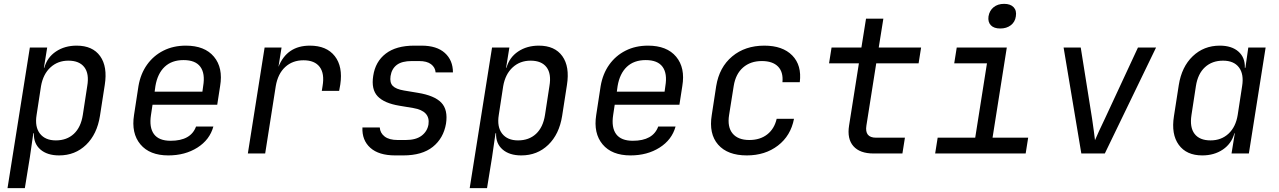

<svg xmlns="http://www.w3.org/2000/svg" viewBox="-20 -797 6640 997"><path d="M19 180 135 -550H225L208 -445H210Q225 -499 270.5 -529.5Q316 -560 378 -560Q461 -560 500 -505.5Q539 -451 524 -356L499 -195Q484 -100 427 -45Q370 10 287 10Q225 10 189.5 -21Q154 -52 156 -105H153L135 20L109 180ZM270 -68Q327 -68 363.5 -102Q400 -136 410 -200L433 -350Q444 -414 418 -448Q392 -482 335 -482Q280 -482 242 -447Q204 -412 193 -350L170 -200Q160 -138 187.5 -103Q215 -68 270 -68Z M854 10Q757 10 709 -47.5Q661 -105 676 -200L699 -350Q710 -414 743.5 -461Q777 -508 828.5 -534Q880 -560 945 -560Q1043 -560 1091 -502.5Q1139 -445 1123 -350L1108 -253H772L764 -200Q754 -135 779.5 -100.5Q805 -66 866 -66Q971 -66 998 -140H1088Q1069 -71 1005 -30.5Q941 10 854 10ZM783 -321H1031L1035 -350Q1046 -415 1020.5 -450Q995 -485 933 -485Q872 -485 835 -450Q798 -415 787 -350Z M1267 0 1354 -550H1442L1426 -450Q1470 -560 1589 -560Q1676 -560 1718.5 -505.5Q1761 -451 1747 -358L1741 -325H1651L1655 -350Q1666 -415 1640 -449.5Q1614 -484 1556 -484Q1499 -484 1461 -449Q1423 -414 1412 -350L1357 0Z M2032 10Q1947 10 1903 -29.5Q1859 -69 1862 -135H1952Q1954 -106 1977.5 -88Q2001 -70 2045 -70H2087Q2140 -70 2169.5 -92.5Q2199 -115 2205 -151Q2215 -221 2126 -236L2054 -248Q1975 -261 1941 -297Q1907 -333 1918 -403Q1929 -477 1983 -518.5Q2037 -560 2131 -560H2169Q2248 -560 2290 -522Q2332 -484 2332 -421H2242Q2240 -447 2218.5 -463.5Q2197 -480 2156 -480H2118Q2067 -480 2040.5 -460Q2014 -440 2008 -402Q2003 -368 2019.5 -351Q2036 -334 2078 -327L2150 -315Q2236 -301 2271.5 -264Q2307 -227 2296 -155Q2283 -79 2227.5 -34.5Q2172 10 2074 10Z M2419 180 2535 -550H2625L2608 -445H2610Q2625 -499 2670.5 -529.5Q2716 -560 2778 -560Q2861 -560 2900 -505.5Q2939 -451 2924 -356L2899 -195Q2884 -100 2827 -45Q2770 10 2687 10Q2625 10 2589.5 -21Q2554 -52 2556 -105H2553L2535 20L2509 180ZM2670 -68Q2727 -68 2763.5 -102Q2800 -136 2810 -200L2833 -350Q2844 -414 2818 -448Q2792 -482 2735 -482Q2680 -482 2642 -447Q2604 -412 2593 -350L2570 -200Q2560 -138 2587.5 -103Q2615 -68 2670 -68Z M3254 10Q3157 10 3109 -47.5Q3061 -105 3076 -200L3099 -350Q3110 -414 3143.5 -461Q3177 -508 3228.5 -534Q3280 -560 3345 -560Q3443 -560 3491 -502.5Q3539 -445 3523 -350L3508 -253H3172L3164 -200Q3154 -135 3179.5 -100.5Q3205 -66 3266 -66Q3371 -66 3398 -140H3488Q3469 -71 3405 -30.5Q3341 10 3254 10ZM3183 -321H3431L3435 -350Q3446 -415 3420.5 -450Q3395 -485 3333 -485Q3272 -485 3235 -450Q3198 -415 3187 -350Z M3858 10Q3758 10 3709 -46Q3660 -102 3676 -200L3699 -350Q3715 -448 3782 -504Q3849 -560 3949 -560Q4044 -560 4094 -509Q4144 -458 4133 -370H4043Q4048 -423 4020 -451.5Q3992 -480 3936 -480Q3877 -480 3838.5 -446.5Q3800 -413 3790 -351L3766 -200Q3756 -138 3784 -104Q3812 -70 3871 -70Q3927 -70 3964 -99Q4001 -128 4013 -180H4103Q4086 -92 4019.5 -41Q3953 10 3858 10Z M4516 0Q4445 0 4411.5 -38Q4378 -76 4389 -145L4440 -468H4285L4298 -550H4453L4477 -700H4567L4543 -550H4763L4750 -468H4530L4479 -145Q4469 -82 4529 -82H4679L4666 0Z M4836 0 4849 -82H5044L5105 -468H4935L4948 -550H5208L5134 -82H5319L5306 0ZM5174 -649Q5141 -649 5125 -666Q5109 -683 5113 -712Q5118 -742 5139.5 -759.5Q5161 -777 5194 -777Q5227 -777 5243.5 -759.5Q5260 -742 5255 -712Q5251 -683 5229 -666Q5207 -649 5174 -649Z M5595 0 5503 -550H5592L5651 -180Q5656 -147 5660 -116.5Q5664 -86 5666 -69Q5673 -86 5687 -116.5Q5701 -147 5717 -180L5889 -550H5983L5717 0Z M6223 10Q6141 10 6101 -45Q6061 -100 6076 -194L6101 -355Q6116 -450 6173.5 -505Q6231 -560 6314 -560Q6376 -560 6411 -529Q6446 -498 6444 -445H6447L6462 -550H6552L6465 0H6375L6392 -105H6390Q6375 -51 6330 -20.5Q6285 10 6223 10ZM6266 -68Q6322 -68 6359.5 -103Q6397 -138 6407 -200L6430 -350Q6440 -412 6413.5 -447Q6387 -482 6331 -482Q6274 -482 6237 -448Q6200 -414 6190 -350L6167 -200Q6157 -136 6183 -102Q6209 -68 6266 -68Z"/></svg>

Font: NKDuy Mono
Style: Italic
Weight: 400
Italic angle: -9°
Monospace: yes
Designer: NKDuy
Foundry: NKDuy
Version: Version 2.251; ttfautohint (v1.8.4.7-5d5b)